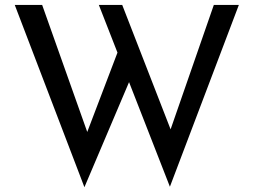

<svg xmlns="http://www.w3.org/2000/svg" viewBox="-20 -740 1048 794"><path d="M682.6 32.2 513.7 -400.4 329.1 34.2 41 -719.7H154.3L340.8 -194.3L465.8 -522.5L388.7 -719.7H485.4L685.5 -205.1L864.3 -719.7H967.8Z"/></svg>

Font: Josefin Sans CFJ
Style: Regular
Weight: 400
Designer: Santiago Orozco
Foundry: Typemade
Version: Version 2.000